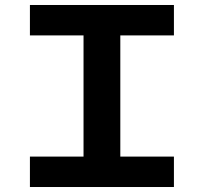

<svg xmlns="http://www.w3.org/2000/svg" viewBox="-20 -750 818 770"><path d="M100 0H677.5V-122H462.5V-608H677.5V-730H100V-608H315V-122H100Z"/></svg>

Font: Monaspace Neon Wide
Style: Bold
Weight: 700
Width: 7
Designer: Riley Cran & the Lettermatic Team
Foundry: Lettermatic
Version: Version 1.000 (Monaspace Neon)